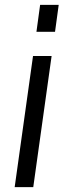

<svg xmlns="http://www.w3.org/2000/svg" viewBox="-20 -765 271 785"><path d="M40 0 115 -536H191L116 0ZM129 -635 144 -745H220L205 -635Z"/></svg>

Font: Plus Jakarta Sans
Style: Italic
Weight: 400
Italic angle: -8°
Designer: Gumpita Rahayu
Foundry: Tokotype
Version: Version 2.006